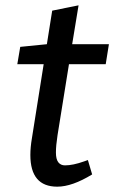

<svg xmlns="http://www.w3.org/2000/svg" viewBox="-20 -691 429 721"><path d="M310 -90 326 -36Q251 10 195 10Q94 10 94 -109Q94 -138 100 -173L144 -450H45L56 -515L156 -525L176 -651L275 -671L251 -525H389L377 -450H239L196 -183Q190 -144 190 -118.5Q190 -93 199 -81.5Q208 -70 224 -70Q254 -70 296 -85Z"/></svg>

Font: Bitter
Style: Italic
Weight: 400
Italic angle: -9°
Designer: Sol Matas
Foundry: Sol Matas
Version: Version 1.001